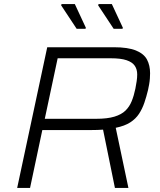

<svg xmlns="http://www.w3.org/2000/svg" viewBox="-20 -919 782 939"><path d="M64 0 211 -688H536Q606 -688 645 -672Q684 -656 699 -627.5Q714 -599 714 -561Q714 -549 713 -535Q712 -521 709.5 -507Q707 -493 704 -479Q696 -446 686 -416.5Q676 -387 660 -362.5Q644 -338 617 -320.5Q590 -303 546 -294L608 0H542L484 -285Q471 -284 457 -283.5Q443 -283 428 -283H187L127 0ZM199 -338H450Q505 -338 539.5 -348.5Q574 -359 593.5 -378Q613 -397 624 -424Q635 -451 642 -485Q646 -505 648.5 -522.5Q651 -540 651 -555Q651 -580 639 -597.5Q627 -615 599 -624.5Q571 -634 522 -634H262ZM398 -778H355L279 -893L281 -899H346L400 -783ZM579 -778H536L460 -893L462 -899H527L581 -783Z"/></svg>

Font: Saira SemiExpanded Light
Style: Italic
Weight: 300
Width: 6
Italic angle: -12°
Designer: Hector Gatti with collaboration of the Omnibus-Type team
Foundry: Omnibus-Type
Version: Version 1.101